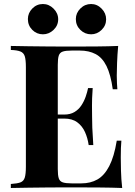

<svg xmlns="http://www.w3.org/2000/svg" viewBox="-20 -937 674 957"><path d="M569 -708Q565 -664 563.5 -623Q562 -582 562 -560Q562 -540 563 -522Q564 -504 565 -492H542Q532 -565 511 -607.5Q490 -650 456.5 -667.5Q423 -685 378 -685H337Q308 -685 293 -680Q278 -675 273 -660Q268 -645 268 -614V-94Q268 -63 273 -48Q278 -33 293 -28Q308 -23 337 -23H386Q431 -23 465.5 -42.5Q500 -62 524.5 -109Q549 -156 562 -236H585Q582 -204 582 -152Q582 -129 583 -87Q584 -45 589 0Q538 -2 474 -2.5Q410 -3 360 -3Q335 -3 296 -3Q257 -3 212 -2.5Q167 -2 121 -1.5Q75 -1 34 0V-20Q66 -22 82 -28Q98 -34 103.5 -52Q109 -70 109 -106V-602Q109 -639 103.5 -656.5Q98 -674 81.5 -680.5Q65 -687 34 -688V-708Q75 -707 121 -706.5Q167 -706 212 -705.5Q257 -705 296 -705Q335 -705 360 -705Q406 -705 464.5 -705.5Q523 -706 569 -708ZM413 -366Q413 -366 413 -356Q413 -346 413 -346H238Q238 -346 238 -356Q238 -366 238 -366ZM442 -498Q438 -441 438.5 -411Q439 -381 439 -356Q439 -331 440 -301Q441 -271 445 -214H422Q417 -249 403.5 -279Q390 -309 365 -327.5Q340 -346 300 -346V-366Q330 -366 351 -378.5Q372 -391 385.5 -411.5Q399 -432 407 -455Q415 -478 419 -498ZM434 -917Q464 -917 486.5 -894Q509 -871 509 -841Q509 -810 486.5 -788Q464 -766 434 -766Q403 -766 380.5 -788Q358 -810 358 -842Q358 -872 380.5 -894.5Q403 -917 434 -917ZM194 -917Q224 -917 247 -894Q270 -871 270 -841Q270 -810 247 -788Q224 -766 194 -766Q163 -766 141 -788Q119 -810 119 -842Q119 -872 141 -894.5Q163 -917 194 -917Z"/></svg>

Font: Playfair Display
Style: Bold
Weight: 700
Designer: Claus Eggers Sørensen
Foundry: Claus Eggers Sørensen
Version: Version 1.203